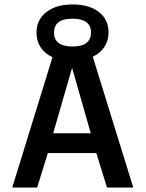

<svg xmlns="http://www.w3.org/2000/svg" viewBox="-20 -843 654 863"><path d="M195 -155 147 0H35L216 -586Q181 -602 162.5 -630.5Q144 -659 144 -696Q144 -754 188 -788.5Q232 -823 307 -823Q381 -823 424.5 -789Q468 -755 468 -697Q468 -661 449.5 -632.5Q431 -604 397 -588L579 0H461L413 -155ZM223 -695Q223 -665 244 -649.5Q265 -634 306 -634Q348 -634 368.5 -650Q389 -666 389 -698Q389 -728 368 -743.5Q347 -759 306 -759Q264 -759 243.5 -743.5Q223 -728 223 -695ZM304 -538 219 -244H388Z"/></svg>

Font: Intel One Mono Medium
Style: Regular
Weight: 500
Monospace: yes
Designer: Fred Shallcrass
Foundry: Frere-Jones Type LLC
Version: Version 1.400;hotconv 1.1.0;makeotfexe 2.6.0;FJTRelease1.4